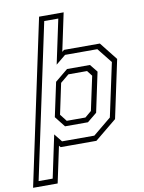

<svg xmlns="http://www.w3.org/2000/svg" viewBox="-149 -819 816 1089"><g transform="rotate(-10 259.0 -275.0)"><path d="M-48.5 200 153.5 -750H295L248.5 -530.5L260.5 -540H466.5L548 -437L477 -103L351.5 0H145.5L137.5 -9.5L93 200ZM205.5 -141H313L350 -172L392 -368L368 -399H260.5L211.5 -358.5L174 -181.5ZM-11 168H70L122 -77.5L159 -31H345L449.5 -117L515.5 -425L447 -511H261L204.5 -464.5L259 -720.5H178ZM190.5 -112 142.5 -173 184.5 -369.5 258 -430H390L426 -385.5L377.5 -157L322.5 -112Z"/></g></svg>

Font: Tourney Thin Light
Style: Italic
Weight: 300
Italic angle: -12°
Version: Version 1.015